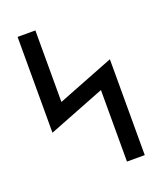

<svg xmlns="http://www.w3.org/2000/svg" viewBox="-136 -824 772 913"><g transform="rotate(-20 250.0 -367.5)"><path d="M348 0V-362L62 -250V-735H152V-373L438 -485V0Z"/></g></svg>

Font: Iosevka Curly Medium
Style: Regular
Weight: 500
Monospace: yes
Designer: Belleve Invis
Foundry: Belleve Invis
Version: Version 22.1.2; ttfautohint (v1.8.4)